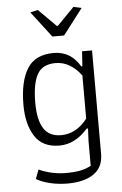

<svg xmlns="http://www.w3.org/2000/svg" viewBox="-60 -743 623 977"><g transform="rotate(-5 252.0 -254.5)"><path d="M132 -692 171 -701 260 -612H266L353 -701L394 -692L293 -560H233ZM86 155 104 108Q133 122 169.5 130Q206 138 241 138Q285 138 315.5 132Q346 126 370 112V-15L373 -78H366Q301 -4 221 -4Q135 -4 95.5 -65.5Q56 -127 56 -226Q56 -345 96.5 -410.5Q137 -476 232 -476Q319 -476 366 -396H372L377 -472H428V56Q428 125 379 158.5Q330 192 246 192Q199 192 157 182Q115 172 86 155ZM368 -129V-349Q312 -424 237 -424Q170 -424 143.5 -376.5Q117 -329 117 -232Q117 -143 145.5 -99.5Q174 -56 234 -56Q312 -56 368 -129Z"/></g></svg>

Font: Athiti
Style: Regular
Weight: 400
Designer: CadsonDemak Team
Foundry: CadsonDemak
Version: Version 1.032